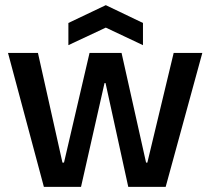

<svg xmlns="http://www.w3.org/2000/svg" viewBox="-20 -724 815 744"><path d="M150 0 11 -519H127L222 -94H228L327 -519H451L546 -94H551L653 -519H764L622 0H477L389 -402H385L294 0ZM245 -549V-635L390 -704L534 -635V-549L390 -617Z"/></svg>

Font: Bricolage Grotesque 96pt Medium
Style: Regular
Weight: 500
Designer: Mathieu Triay
Foundry: Atelier Triay
Version: Version 1.001; ttfautohint (v1.8.4.7-5d5b);gftools[0.9.33.de